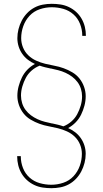

<svg xmlns="http://www.w3.org/2000/svg" viewBox="-20 -843 540 1006"><path d="M249 143Q226 143 203 139.5Q180 136 159 126Q138 116 121 100.5Q104 85 92.5 65Q81 45 75.5 22.5Q70 0 70 -23Q70 -23 70 -23.5Q70 -24 70 -25H89Q89 -25 89 -24.5Q89 -24 89 -23Q89 8 100.5 37.5Q112 67 135 87.5Q158 108 188 116.5Q218 125 249 125Q281 125 312 114.5Q343 104 365 80.5Q387 57 398 26Q409 -5 409 -37Q409 -62 399.5 -85.5Q390 -109 372 -126.5Q354 -144 331 -154.5Q308 -165 283.5 -171Q259 -177 234.5 -181.5Q210 -186 186.5 -194.5Q163 -203 141 -216Q119 -229 103.5 -248.5Q88 -268 79.5 -292Q71 -316 71 -341Q71 -366 77.5 -390.5Q84 -415 95 -437.5Q106 -460 123.5 -478Q141 -496 163 -508Q143 -517 126 -530Q109 -543 96.5 -561Q84 -579 77.5 -600Q71 -621 71 -643Q71 -667 77 -690.5Q83 -714 94 -735Q105 -756 121.5 -773.5Q138 -791 159 -802.5Q180 -814 203.5 -818.5Q227 -823 251 -823Q274 -823 297 -819.5Q320 -816 341 -806Q362 -796 379 -780.5Q396 -765 407.5 -745Q419 -725 424.5 -702.5Q430 -680 430 -657Q430 -657 430 -656.5Q430 -656 430 -655H411Q411 -655 411 -655.5Q411 -656 411 -657Q411 -688 399.5 -717.5Q388 -747 365 -767.5Q342 -788 312 -796.5Q282 -805 251 -805Q219 -805 188 -794.5Q157 -784 135 -760.5Q113 -737 102 -706Q91 -675 91 -643Q91 -618 100.5 -594.5Q110 -571 128 -553.5Q146 -536 169 -525.5Q192 -515 216.5 -509Q241 -503 265.5 -498.5Q290 -494 313.5 -485.5Q337 -477 359 -464Q381 -451 396.5 -431.5Q412 -412 420.5 -388Q429 -364 429 -339Q429 -314 422.5 -289.5Q416 -265 405 -242.5Q394 -220 376.5 -202Q359 -184 337 -172Q357 -163 374 -150Q391 -137 403.5 -119Q416 -101 422.5 -80Q429 -59 429 -37Q429 -13 423 10.5Q417 34 406 55Q395 76 378.5 93.5Q362 111 341 122.5Q320 134 296.5 138.5Q273 143 249 143ZM312 -181Q335 -190 354 -206.5Q373 -223 384.5 -244.5Q396 -266 403 -290Q410 -314 410 -338Q410 -358 404 -377.5Q398 -397 386 -413Q374 -429 358 -441Q342 -453 323.5 -461.5Q305 -470 285.5 -475Q266 -480 247 -484H245Q231 -487 216.5 -490.5Q202 -494 188 -499Q165 -490 146 -473.5Q127 -457 115.5 -435.5Q104 -414 97 -390Q90 -366 90 -342Q90 -322 96 -302.5Q102 -283 114 -267Q126 -251 142 -239Q158 -227 176.5 -218.5Q195 -210 214.5 -205Q234 -200 253 -196H255Q269 -193 283.5 -189.5Q298 -186 312 -181Z"/></svg>

Font: Iosevka SS04 Thin
Style: Regular
Weight: 100
Monospace: yes
Designer: Belleve Invis
Foundry: Belleve Invis
Version: Version 19.0.0; ttfautohint (v1.8.4)